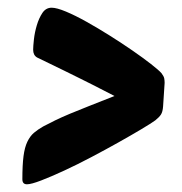

<svg xmlns="http://www.w3.org/2000/svg" viewBox="-20 -594 471 498"><path d="M277 -345Q252 -358 240 -364Q228 -370 220.5 -374Q213 -378 206.5 -381Q200 -384 186.5 -391Q173 -398 147 -410.5Q121 -423 76 -445Q66 -451 66 -465Q66 -474 68 -492Q70 -510 75.5 -528.5Q81 -547 90 -560.5Q99 -574 114 -574Q127 -574 151 -564Q175 -554 204.5 -537.5Q234 -521 265 -501.5Q296 -482 323.5 -463Q351 -444 371.5 -428Q392 -412 399 -404Q405 -396 406 -390.5Q407 -385 407 -379L403 -318Q402 -304 397.5 -297Q393 -290 383 -282Q372 -274 346 -258.5Q320 -243 287 -224.5Q254 -206 217 -186.5Q180 -167 146.5 -151.5Q113 -136 87 -126Q61 -116 50 -116Q38 -116 38 -129Q38 -166 41 -189Q44 -212 51 -226.5Q58 -241 68 -249.5Q78 -258 92 -266Q107 -274 123.5 -282Q140 -290 161.5 -299Q183 -308 211 -319Q239 -330 277 -345Z"/></svg>

Font: PoetsenOne
Style: Regular
Weight: 400
Designer: Rodrigo Fuenzalida, Pablo Impallari
Foundry: Pablo Impallari, Rodrigo Fuenzalida
Version: Version 1.000; ttfautohint (v0.8) -G 200 -r 50